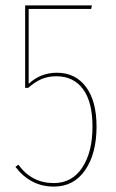

<svg xmlns="http://www.w3.org/2000/svg" viewBox="-20 -681 428 710"><path d="M317 -648H86V-371Q130 -412 190 -412Q259 -412 298 -359.5Q337 -307 337 -213Q337 -113 295 -52Q253 9 179 9Q93 9 37 -64L48 -72Q97 -4 179 -4Q246 -4 284 -61Q322 -118 322 -213Q322 -304 287 -351.5Q252 -399 188 -399Q158 -399 133.5 -388.5Q109 -378 84 -356H73V-661H320Z"/></svg>

Font: Fira Sans Compressed Hair
Style: Regular
Weight: 100
Width: 1
Designer: bBox Type GmbH & Carrois Corporate GbR & Edenspiekermann AG
Foundry: bBox Type GmbH & Carrois Corporate GbR & Edenspiekermann AG
Version: Version 4.301